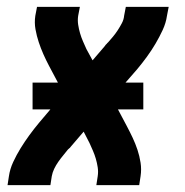

<svg xmlns="http://www.w3.org/2000/svg" viewBox="-20 -540 540 560"><path d="M2 0 6 -26Q9 -47 18.5 -67.5Q28 -88 40 -107.5Q52 -127 65.5 -145.5Q79 -164 94 -182L127 -221H75V-299H149L123 -348Q114 -365 106.5 -382Q99 -399 93 -417Q87 -435 83.5 -454.5Q80 -474 83 -494L88 -520H213L208 -494Q206 -481 208 -468Q210 -455 213.5 -443Q217 -431 222 -419.5Q227 -408 232 -397L250 -364L286 -406Q287 -408 288 -409Q289 -410 290 -411Q291 -412 292 -413Q293 -414 293 -415H294Q302 -424 309.5 -433Q317 -442 323.5 -452Q330 -462 335.5 -472.5Q341 -483 342 -494L347 -520H472L467 -494Q464 -473 454.5 -452.5Q445 -432 433.5 -412.5Q422 -393 408.5 -374.5Q395 -356 380 -338L346 -299H398V-221H324L350 -172Q359 -155 367 -138Q375 -121 381 -103Q387 -85 390 -65.5Q393 -46 390 -26L386 0H261L265 -26Q267 -39 265 -52Q263 -65 259.5 -77Q256 -89 251 -100.5Q246 -112 241 -123L224 -156L188 -114Q186 -112 185.5 -111Q185 -110 184 -109Q183 -108 181.5 -107Q180 -106 180 -105H179Q172 -96 164.5 -87Q157 -78 150 -68Q143 -58 138 -47.5Q133 -37 131 -26L127 0Z"/></svg>

Font: Iosevka Term Curly Extrabold
Style: Italic
Weight: 800
Italic angle: -9°
Designer: Belleve Invis
Foundry: Belleve Invis
Version: Version 32.3.0